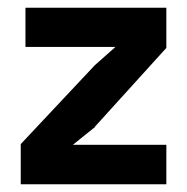

<svg xmlns="http://www.w3.org/2000/svg" viewBox="-20 -477 484 497"><path d="M33.7 -104 223.1 -305.7H222.7L278.8 -355.5H45.9V-457H410.6V-353L225.1 -148.4H226.1L168.5 -102.1H410.6V0H33.7Z"/></svg>

Font: PT Astra Sans
Style: Bold
Weight: 700
Designer: A.Korolkova, I. Chaeva
Foundry: ParaType Ltd
Version: Version 1.001; ttfautohint (v1.6)